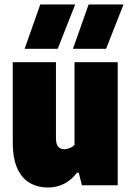

<svg xmlns="http://www.w3.org/2000/svg" viewBox="-20 -828 585 858"><path d="M194 10Q150 10 114.5 -9.8Q79 -29.5 58 -74Q37 -118.5 37 -193V-550H230V-211Q230 -182.5 240.8 -171.8Q251.5 -161 267 -161Q278.5 -161 291.8 -166.5Q305 -172 313 -181V-550H506V0H346L332 -56H324Q273 10 194 10ZM306 -610 376 -808H532L454 -610ZM90 -610 160 -808H316L238 -610Z"/></svg>

Font: Encode Sans Cnd Black
Style: Regular
Weight: 900
Width: 3
Designer: Multiple Designers
Foundry: Impallari Type
Version: Version 3.002; ttfautohint (v1.8.3) -l 8 -r 50 -G 200 -x 14 